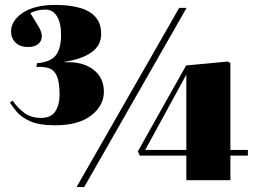

<svg xmlns="http://www.w3.org/2000/svg" viewBox="-20 -746 1034 780"><path d="M291 14 708 -714H738L322 14ZM737 -14V-114H548L540 -131L736 -480L906 -496L916 -490V-137H987V-114H916V-14ZM570 -137H737V-443ZM204 -237Q139 -237 102.5 -253.5Q66 -270 48 -292Q30 -314 20 -330L32 -337Q45 -315 74 -291Q103 -267 147 -267Q188 -267 205 -294Q222 -321 222 -360Q222 -411 211.5 -436Q201 -461 180 -468.5Q159 -476 128 -474L130 -489Q186 -494 207 -521.5Q228 -549 228 -604Q228 -654 211 -680.5Q194 -707 165 -707Q146 -707 132 -703.5Q118 -700 103 -693Q118 -668 134 -642.5Q150 -617 150 -599Q150 -580 135.5 -567.5Q121 -555 95 -555Q61 -555 43 -573Q25 -591 25 -618Q25 -662 72.5 -694Q120 -726 206 -726Q259 -726 301 -715Q343 -704 367 -678Q391 -652 391 -608Q391 -562 352.5 -534Q314 -506 243 -495V-493Q313 -497 357.5 -464.5Q402 -432 402 -373Q402 -317 350.5 -277Q299 -237 204 -237Z"/></svg>

Font: Display Black
Style: Regular
Weight: 900
Designer: Latin by Veronika Burian and Jose Scaglione. Greek by Irene Vlachou. Cyrillic by Vera Evstafieva.
Foundry: TypeTogether
Version: Version 3.002